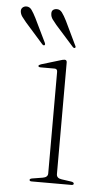

<svg xmlns="http://www.w3.org/2000/svg" viewBox="-91 -660 372 693"><g transform="rotate(5 95.5 -314.0)"><path d="M139 -438.5V-34.5Q139 -19.5 157.5 -17L192.5 -12Q202.5 -10.5 202.5 -5Q202.5 0 194 0H50.5Q42.5 0 42.5 -5Q42.5 -9.5 52 -11L89 -17Q107.5 -20 107.5 -34V-402Q107.5 -413 97.5 -413H47Q38.5 -413 38.5 -417.5Q38.5 -421 47 -424L115 -444.5Q125.5 -448 131 -448Q139 -448 139 -438.5ZM123 -588.5 164 -503Q168 -496.5 164.5 -494Q161 -491.5 156 -496.5L90 -570.5Q81.5 -580.5 75.2 -589.2Q69 -598 68.5 -607.5Q66.5 -626 86 -627.5Q98 -628 106 -617.2Q114 -606.5 123 -588.5ZM12.5 -588.5 54 -503Q57 -496.5 54 -494Q50.5 -491.5 45.5 -496.5L-20 -570.5Q-28.5 -580.5 -34.8 -589.2Q-41 -598 -42 -607.5Q-43 -616 -37.8 -621.5Q-32.5 -627 -24 -627.5Q-12 -628 -4.2 -617.2Q3.5 -606.5 12.5 -588.5Z"/></g></svg>

Font: Fraunces 72pt S000 Thin
Style: Regular
Weight: 100
Version: Version 1.000; ttfautohint (v1.8.3)